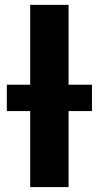

<svg xmlns="http://www.w3.org/2000/svg" viewBox="-20 -762 401 782"><path d="M259.3 0H103V-309.6H7.8V-417H103V-742.2H259.3V-417H354.5V-309.6H259.3Z"/></svg>

Font: Lunasima
Style: Bold
Weight: 700
Designer: The DocRepair Project, Monotype Design Team
Foundry: Google
Version: Version 2.009